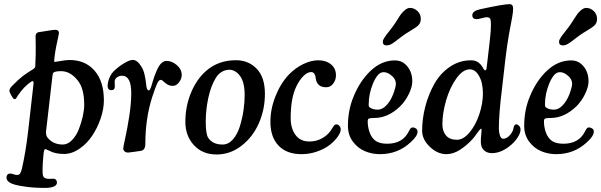

<svg xmlns="http://www.w3.org/2000/svg" viewBox="-20 -730 2896 925"><path d="M115.7 -99.1 140.6 -318.4Q142.6 -331.1 140.9 -336.4Q139.2 -341.8 130.9 -336.9Q96.2 -314.5 65.9 -269.5Q64.5 -267.6 61.5 -262.5Q58.6 -257.3 56.4 -254.9Q54.2 -252.4 51.3 -252.4Q46.4 -252.4 43.5 -256.1Q40.5 -259.8 33.7 -271.5Q25.4 -286.6 25.4 -293Q25.4 -303.7 40 -317.9Q70.3 -348.6 89.6 -363.3Q108.9 -377.9 138.2 -396Q149.4 -402.3 149.9 -411.1Q151.4 -438.5 151.9 -465.1Q152.3 -491.7 152.1 -507.3Q151.9 -522.9 151.6 -537.6Q151.4 -552.2 151.4 -553.2Q151.4 -566.4 157.7 -571.3Q164.1 -576.2 180.7 -577.1Q186 -577.6 211.2 -582Q236.3 -586.4 246.6 -586.4Q255.4 -586.4 259.8 -582Q264.2 -577.6 264.2 -571.3Q264.2 -567.9 260.3 -551Q256.3 -534.2 251 -507.1Q245.6 -480 242.7 -455.6Q241.7 -447.8 241.5 -443.1Q241.2 -438.5 241.2 -435.8Q241.2 -433.1 241.9 -432.4Q242.7 -431.6 244.1 -431.6Q251.5 -432.6 268.1 -435.5Q284.7 -438.5 295.4 -439.7Q306.2 -440.9 314.9 -440.9Q391.1 -440.9 435.8 -389.4Q480.5 -337.9 480.5 -246.1Q480.5 -205.6 465.1 -159.9Q449.7 -114.3 424.3 -76.2Q398.9 -38.1 362.5 -13.2Q326.2 11.7 288.6 11.7Q245.6 11.7 218.3 -3.4Q201.2 -11.7 198.2 -11.7Q191.9 -11.7 189.5 14.2Q181.2 100.6 188 118.7Q192.9 130.4 213.4 131.8Q216.8 131.8 225.6 131.3Q234.4 130.9 238.3 130.9Q245.6 131.3 250 136.5Q254.4 141.6 254.4 148.9Q254.4 175.3 195.3 175.3Q137.7 175.3 94.2 168Q47.9 161.6 29.5 151.1Q11.2 140.6 11.2 126Q11.2 107.9 27.8 106Q33.7 105.5 45.4 109.6Q57.1 113.8 63.5 112.8Q73.2 112.3 77.9 104.2Q82.5 96.2 85.9 81.5Q104 2 115.7 -99.1ZM282.7 -33.7Q306.2 -33.7 326.7 -54.7Q347.2 -75.7 359.4 -106.4Q371.6 -137.2 378.7 -168.9Q385.7 -200.7 385.7 -225.1Q385.7 -304.2 354.5 -342.3Q319.3 -387.2 273.9 -387.2Q255.9 -387.2 246.8 -384.5Q237.8 -381.8 235.8 -378.2Q233.9 -374.5 232.9 -366.2L201.7 -95.7Q200.7 -79.1 208 -68.4Q234.4 -33.7 282.7 -33.7Z M782.2 -436.5Q808.6 -436.5 832 -416.3Q855.5 -396 855.5 -368.2Q855.5 -350.6 842.5 -333.5Q829.6 -316.4 813 -316.4Q796.4 -316.4 785.4 -323.7Q774.4 -331.1 767.3 -338.1Q760.3 -345.2 753.9 -345.2Q745.1 -345.2 736.6 -326.4Q728 -307.6 712.4 -259.8Q680.2 -157.7 680.2 -36.6Q680.2 -3.4 652.8 -2.4Q645.5 -1.5 626.2 1.5Q606.9 4.4 598.1 4.9Q587.9 5.4 580.8 -0.2Q573.7 -5.9 573.7 -14.6Q573.7 -22 583.5 -65.7Q593.3 -109.4 602.8 -170.7Q612.3 -231.9 612.3 -281.7Q612.3 -364.7 568.4 -365.2Q554.2 -365.2 543.7 -357.4Q533.2 -349.6 532.7 -338.9Q532.2 -332.5 532.7 -325Q533.2 -317.4 533.2 -312.5Q532.7 -295.4 515.1 -295.4Q498.5 -296.9 498.5 -315.9Q498.5 -332.5 506.6 -353.5Q514.6 -374.5 531.2 -390.1Q555.2 -412.1 580.3 -426.8Q605.5 -441.4 619.6 -441.4Q641.1 -441.4 660.2 -410.6Q666 -401.9 670.4 -390.6Q674.8 -379.4 677.2 -367.2Q679.7 -355 681.2 -345.9Q682.6 -336.9 683.8 -325.7Q685.1 -314.5 685.5 -312.5Q688.5 -294.4 696.8 -294.4Q702.1 -294.4 708 -311.5Q715.8 -338.9 721.9 -356.7Q728 -374.5 737.3 -395Q746.6 -415.5 757.8 -426Q769 -436.5 782.2 -436.5Z M873 -143.1Q873 -216.8 899.7 -282Q926.3 -347.2 972.7 -388.2Q1031.7 -439.9 1116.7 -439.9Q1176.8 -439.9 1216.6 -398.9Q1256.3 -357.9 1256.3 -277.8Q1256.3 -203.1 1227.3 -136.7Q1198.2 -70.3 1144 -28.1Q1089.8 14.2 1023.4 14.2Q955.1 14.2 914.1 -30.8Q873 -75.7 873 -143.1ZM1052.2 -33.7Q1080.6 -33.7 1102.3 -58.6Q1124 -83.5 1135.7 -121.8Q1147.5 -160.2 1153.1 -198.5Q1158.7 -236.8 1158.7 -271Q1158.7 -334.5 1136.2 -364.3Q1113.8 -394 1085 -394Q1065.4 -394 1047.9 -383.5Q1030.3 -373 1019 -353.5Q995.6 -314.9 983.4 -257.6Q971.2 -200.2 971.2 -144.5Q971.2 -85.9 982.4 -67.4Q1003.4 -33.7 1052.2 -33.7Z M1513.2 -439.5Q1550.8 -439.5 1574.7 -419.9Q1598.6 -400.4 1598.6 -366.7Q1598.6 -345.2 1585.4 -327.4Q1572.3 -309.6 1551.8 -309.6Q1527.3 -309.6 1515.4 -321.5Q1503.4 -333.5 1501.5 -350.6Q1498.5 -382.8 1479 -382.8Q1460.9 -382.8 1441.4 -363.3Q1421.9 -343.8 1406.7 -311.5Q1380.4 -256.3 1380.4 -160.2Q1380.4 -112.3 1403.3 -80.3Q1426.3 -48.3 1471.2 -48.3Q1505.4 -48.3 1534.7 -65.4Q1564 -82.5 1580.1 -111.3Q1590.3 -130.9 1600.1 -130.9Q1608.9 -130.9 1615.2 -123.5Q1621.6 -116.2 1621.6 -107.4Q1621.6 -91.8 1607.2 -71.5Q1592.8 -51.3 1568.8 -32.2Q1544.9 -13.2 1508.3 -0.2Q1471.7 12.7 1432.6 12.7Q1360.8 12.7 1321.8 -28.6Q1282.7 -69.8 1282.7 -143.1Q1282.7 -204.6 1307.4 -266.8Q1332 -329.1 1372.6 -371.6Q1403.8 -403.3 1441.2 -421.4Q1478.5 -439.5 1513.2 -439.5Z M1918.5 -556.2Q1911.1 -550.8 1900.4 -542.5Q1889.6 -534.2 1885 -530.8Q1880.4 -527.3 1873.3 -522.5Q1866.2 -517.6 1862.3 -515.9Q1858.4 -514.2 1853.3 -512.7Q1848.1 -511.2 1843.3 -511.2Q1824.2 -511.2 1824.2 -528.3Q1824.2 -533.2 1826.2 -538.1Q1828.1 -543 1832.5 -549.6Q1836.9 -556.2 1840.8 -561.5Q1844.7 -566.9 1853 -577.1Q1861.3 -587.4 1867.2 -595.2Q1880.4 -612.3 1893.1 -633.1Q1905.8 -653.8 1912.1 -662.1Q1935.5 -691.9 1955.1 -691.9Q1975.6 -691.9 1991.7 -676.5Q2007.8 -661.1 2007.3 -637.7Q2007.3 -617.7 1991.7 -604.5Q1981 -595.7 1956.8 -581.3Q1932.6 -566.9 1918.5 -556.2ZM1882.8 -439Q1912.1 -439 1932.1 -420.9Q1966.3 -390.1 1966.3 -337.9Q1966.3 -311.5 1949.7 -277.3Q1933.1 -243.2 1909.2 -219.2Q1850.6 -161.6 1783.2 -161.6Q1763.2 -161.6 1757.3 -158.9Q1751.5 -156.2 1751.5 -145Q1751.5 -121.6 1758.8 -97.9Q1766.1 -74.2 1780.3 -59.6Q1800.3 -37.6 1845.7 -37.6Q1919.9 -37.6 1949.2 -96.7Q1954.6 -107.9 1958.7 -112.1Q1962.9 -116.2 1968.3 -116.2Q1975.6 -116.2 1983.4 -111.3Q1991.7 -106 1991.7 -95.7Q1991.7 -74.2 1958 -44.4Q1897 12.7 1810.1 12.7Q1771.5 12.7 1737.3 -2Q1703.1 -16.6 1679.7 -48.3Q1656.2 -80.1 1656.2 -123.5Q1656.2 -200.2 1683.6 -265.1Q1714.8 -341.8 1767.1 -390.4Q1819.3 -439 1882.8 -439ZM1763.7 -210.9Q1777.3 -201.7 1800.3 -201.7Q1821.3 -201.7 1840.8 -221.7Q1860.4 -241.7 1873.5 -274.4Q1887.2 -311 1887.2 -325.7Q1887.2 -351.6 1860.4 -370.6Q1844.2 -382.3 1828.1 -382.3Q1813 -382.3 1801 -368.9Q1789.1 -355.5 1777.8 -330.1Q1756.3 -278.3 1756.3 -228Q1756.3 -219.7 1757.3 -217Q1758.3 -214.4 1763.7 -210.9Z M2013.7 -100.1Q2013.7 -157.7 2028.8 -216.1Q2043.9 -274.4 2072 -325Q2100.1 -375.5 2146.5 -407.5Q2192.9 -439.5 2249.5 -439.5Q2284.2 -439.5 2303.7 -408.2Q2312.5 -391.1 2316.9 -391.1Q2323.7 -391.1 2324.7 -405.8L2330.6 -455.6Q2341.3 -543.9 2344 -578.4Q2346.7 -612.8 2343.3 -636.2Q2339.8 -647 2324.7 -647Q2318.4 -647 2300 -642.1Q2281.7 -637.2 2273.9 -637.7Q2255.4 -638.7 2255.4 -656.7Q2255.4 -677.7 2295.9 -686Q2405.3 -710 2435.1 -710Q2452.1 -710 2452.1 -688.5Q2452.1 -671.9 2447.3 -646.5Q2442.4 -621.1 2432.6 -567.4Q2422.9 -513.7 2415 -446.8L2398.4 -301.8Q2383.3 -180.7 2383.3 -110.4Q2383.3 -93.3 2388.4 -77.6Q2393.6 -62 2403.3 -61.5Q2417.5 -61 2431.2 -73.5Q2444.8 -85.9 2451.7 -103.5Q2453.1 -107.4 2455.1 -118.2Q2458.5 -130.9 2467.3 -130.9Q2474.1 -130.9 2481 -123.8Q2487.8 -116.7 2487.8 -105Q2487.8 -88.9 2472.7 -65.9Q2457.5 -43 2433.1 -24.4Q2391.6 7.8 2349.6 7.8Q2326.2 7.8 2311.3 -6.3Q2296.4 -20.5 2296.4 -47.9Q2296.4 -56.6 2297.1 -66.9Q2297.9 -77.1 2298.6 -84.2Q2299.3 -91.3 2299.8 -97.4Q2300.3 -103.5 2299.8 -106.7Q2299.3 -109.9 2297.4 -109.9Q2294.9 -109.9 2288.6 -101.8Q2282.2 -93.8 2272.7 -80.3Q2263.2 -66.9 2256.3 -59.6Q2230 -30.3 2196.8 -8.8Q2163.6 12.7 2130.9 12.7Q2087.9 12.7 2050.8 -22.7Q2013.7 -58.1 2013.7 -100.1ZM2181.2 -56.6Q2212.9 -56.6 2242.4 -92.3Q2272 -127.9 2289.3 -179.9Q2306.6 -231.9 2306.6 -280.8Q2306.6 -304.7 2301.3 -329.3Q2295.9 -354 2280.8 -375Q2265.6 -396 2243.7 -396Q2209.5 -396 2178 -351.3Q2146.5 -306.6 2128.9 -245.4Q2111.3 -184.1 2111.3 -130.9Q2111.3 -98.1 2128.7 -77.4Q2146 -56.6 2181.2 -56.6Z M2767.6 -556.2Q2760.3 -550.8 2749.5 -542.5Q2738.8 -534.2 2734.1 -530.8Q2729.5 -527.3 2722.4 -522.5Q2715.3 -517.6 2711.4 -515.9Q2707.5 -514.2 2702.4 -512.7Q2697.3 -511.2 2692.4 -511.2Q2673.3 -511.2 2673.3 -528.3Q2673.3 -533.2 2675.3 -538.1Q2677.2 -543 2681.6 -549.6Q2686 -556.2 2689.9 -561.5Q2693.8 -566.9 2702.1 -577.1Q2710.4 -587.4 2716.3 -595.2Q2729.5 -612.3 2742.2 -633.1Q2754.9 -653.8 2761.2 -662.1Q2784.7 -691.9 2804.2 -691.9Q2824.7 -691.9 2840.8 -676.5Q2856.9 -661.1 2856.4 -637.7Q2856.4 -617.7 2840.8 -604.5Q2830.1 -595.7 2805.9 -581.3Q2781.7 -566.9 2767.6 -556.2ZM2731.9 -439Q2761.2 -439 2781.2 -420.9Q2815.4 -390.1 2815.4 -337.9Q2815.4 -311.5 2798.8 -277.3Q2782.2 -243.2 2758.3 -219.2Q2699.7 -161.6 2632.3 -161.6Q2612.3 -161.6 2606.4 -158.9Q2600.6 -156.2 2600.6 -145Q2600.6 -121.6 2607.9 -97.9Q2615.2 -74.2 2629.4 -59.6Q2649.4 -37.6 2694.8 -37.6Q2769 -37.6 2798.3 -96.7Q2803.7 -107.9 2807.9 -112.1Q2812 -116.2 2817.4 -116.2Q2824.7 -116.2 2832.5 -111.3Q2840.8 -106 2840.8 -95.7Q2840.8 -74.2 2807.1 -44.4Q2746.1 12.7 2659.2 12.7Q2620.6 12.7 2586.4 -2Q2552.2 -16.6 2528.8 -48.3Q2505.4 -80.1 2505.4 -123.5Q2505.4 -200.2 2532.7 -265.1Q2564 -341.8 2616.2 -390.4Q2668.5 -439 2731.9 -439ZM2612.8 -210.9Q2626.5 -201.7 2649.4 -201.7Q2670.4 -201.7 2689.9 -221.7Q2709.5 -241.7 2722.7 -274.4Q2736.3 -311 2736.3 -325.7Q2736.3 -351.6 2709.5 -370.6Q2693.4 -382.3 2677.2 -382.3Q2662.1 -382.3 2650.1 -368.9Q2638.2 -355.5 2627 -330.1Q2605.5 -278.3 2605.5 -228Q2605.5 -219.7 2606.4 -217Q2607.4 -214.4 2612.8 -210.9Z"/></svg>

Font: Cooper* Medium
Style: Italic
Weight: 500
Italic angle: -7°
Designer: Owen Earl
Foundry: indestructible type*
Version: Version 0.001